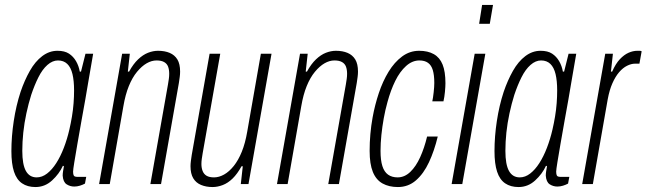

<svg xmlns="http://www.w3.org/2000/svg" viewBox="-20 -743 2610 775"><path d="M123 12Q91 12 69 -3Q47 -18 36.5 -50Q26 -82 26 -133Q26 -192 35.5 -254.5Q45 -317 63 -372Q79 -419 100.5 -457Q122 -495 150.5 -516.5Q179 -538 212 -538Q241 -538 258.5 -526.5Q276 -515 287 -496Q298 -477 302 -454H307L325 -526H356L336 -410Q332 -384 324.5 -342.5Q317 -301 308.5 -253.5Q300 -206 292.5 -162.5Q285 -119 280 -88.5Q275 -58 275 -50Q275 -39 278 -34Q281 -29 294 -29H328L323 -2Q314 3 302.5 6.5Q291 10 280 10Q263 10 249 1Q235 -8 233 -34Q233 -42 234.5 -51.5Q236 -61 238 -72L234 -74Q219 -41 190 -14.5Q161 12 123 12ZM128 -27Q150 -27 170 -42.5Q190 -58 207 -84.5Q224 -111 237.5 -146Q251 -181 260 -220Q266 -246 270.5 -273Q275 -300 277 -326.5Q279 -353 279 -378Q279 -417 272.5 -444Q266 -471 251.5 -485Q237 -499 214 -499Q192 -499 171.5 -481Q151 -463 135 -431Q119 -399 106 -360Q95 -325 86.5 -285.5Q78 -246 74 -208Q70 -170 70 -134Q70 -79 84.5 -53Q99 -27 128 -27Z M380 0 473 -526H504L496 -454H501Q518 -485 537.5 -503.5Q557 -522 577.5 -530Q598 -538 618 -538Q645 -538 665 -529.5Q685 -521 696 -503Q707 -485 707 -454Q707 -444 705.5 -432.5Q704 -421 702 -408L630 0H587L658 -402Q660 -414 661.5 -424.5Q663 -435 663 -445Q663 -462 658.5 -474Q654 -486 642.5 -492.5Q631 -499 612 -499Q592 -499 572 -487.5Q552 -476 533 -453Q514 -430 500 -395.5Q486 -361 478 -314L423 0Z M838 12Q812 12 791.5 3.5Q771 -5 760 -23.5Q749 -42 749 -72Q749 -82 750.5 -93.5Q752 -105 754 -118L826 -526H869L798 -124Q796 -112 794.5 -101.5Q793 -91 793 -81Q793 -65 798 -52.5Q803 -40 814 -33.5Q825 -27 844 -27Q864 -27 884.5 -38.5Q905 -50 923.5 -73Q942 -96 956 -130.5Q970 -165 978 -212L1033 -526H1076L983 0H952L960 -72H955Q938 -41 919 -22.5Q900 -4 879 4Q858 12 838 12Z M1098 0 1191 -526H1222L1214 -454H1219Q1236 -485 1255.5 -503.5Q1275 -522 1295.5 -530Q1316 -538 1336 -538Q1363 -538 1383 -529.5Q1403 -521 1414 -503Q1425 -485 1425 -454Q1425 -444 1423.5 -432.5Q1422 -421 1420 -408L1348 0H1305L1376 -402Q1378 -414 1379.5 -424.5Q1381 -435 1381 -445Q1381 -462 1376.5 -474Q1372 -486 1360.5 -492.5Q1349 -499 1330 -499Q1310 -499 1290 -487.5Q1270 -476 1251 -453Q1232 -430 1218 -395.5Q1204 -361 1196 -314L1141 0Z M1586 12Q1550 12 1524 -2.5Q1498 -17 1485 -49Q1472 -81 1472 -134Q1472 -168 1475 -202Q1478 -236 1484 -269Q1493 -319 1509 -367Q1525 -415 1548.5 -453.5Q1572 -492 1603 -515Q1634 -538 1672 -538Q1707 -538 1731 -524.5Q1755 -511 1766.5 -482.5Q1778 -454 1778 -407Q1778 -394 1776 -372.5Q1774 -351 1770 -334H1725Q1728 -348 1730.5 -370.5Q1733 -393 1733 -408Q1733 -440 1727 -460Q1721 -480 1707.5 -489.5Q1694 -499 1673 -499Q1644 -499 1619 -476.5Q1594 -454 1575.5 -416.5Q1557 -379 1544 -331Q1535 -299 1529 -265.5Q1523 -232 1519.5 -198.5Q1516 -165 1516 -134Q1516 -96 1523.5 -72.5Q1531 -49 1546.5 -38Q1562 -27 1585 -27Q1613 -27 1636 -49Q1659 -71 1676 -108.5Q1693 -146 1704 -192H1747Q1733 -134 1711.5 -88Q1690 -42 1659 -15Q1628 12 1586 12Z M1914 -647 1926 -723H1970L1957 -647ZM1803 0 1896 -526H1939L1846 0Z M2073 12Q2041 12 2019 -3Q1997 -18 1986.5 -50Q1976 -82 1976 -133Q1976 -192 1985.5 -254.5Q1995 -317 2013 -372Q2029 -419 2050.5 -457Q2072 -495 2100.5 -516.5Q2129 -538 2162 -538Q2191 -538 2208.5 -526.5Q2226 -515 2237 -496Q2248 -477 2252 -454H2257L2275 -526H2306L2286 -410Q2282 -384 2274.5 -342.5Q2267 -301 2258.5 -253.5Q2250 -206 2242.5 -162.5Q2235 -119 2230 -88.5Q2225 -58 2225 -50Q2225 -39 2228 -34Q2231 -29 2244 -29H2278L2273 -2Q2264 3 2252.5 6.5Q2241 10 2230 10Q2213 10 2199 1Q2185 -8 2183 -34Q2183 -42 2184.5 -51.5Q2186 -61 2188 -72L2184 -74Q2169 -41 2140 -14.5Q2111 12 2073 12ZM2078 -27Q2100 -27 2120 -42.5Q2140 -58 2157 -84.5Q2174 -111 2187.5 -146Q2201 -181 2210 -220Q2216 -246 2220.5 -273Q2225 -300 2227 -326.5Q2229 -353 2229 -378Q2229 -417 2222.5 -444Q2216 -471 2201.5 -485Q2187 -499 2164 -499Q2142 -499 2121.5 -481Q2101 -463 2085 -431Q2069 -399 2056 -360Q2045 -325 2036.5 -285.5Q2028 -246 2024 -208Q2020 -170 2020 -134Q2020 -79 2034.5 -53Q2049 -27 2078 -27Z M2330 0 2423 -526H2454L2446 -454H2451Q2465 -486 2482 -504Q2499 -522 2517 -530Q2535 -538 2553 -538Q2558 -538 2562 -538Q2566 -538 2570 -536L2561 -486H2543Q2528 -486 2511 -477.5Q2494 -469 2479 -451.5Q2464 -434 2452 -407Q2440 -380 2433 -342L2373 0Z"/></svg>

Font: Archivo ExtraCondensed Thin
Style: Italic
Weight: 250
Width: 2
Italic angle: -10°
Designer: Hector Gatti
Foundry: Omnibus-Type
Version: Version 2.001